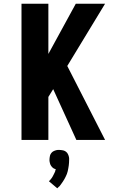

<svg xmlns="http://www.w3.org/2000/svg" viewBox="-20 -755 640 1036"><path d="M392 0 267 -274 241 -232V0H96V-735H241V-464L389 -735H547L343 -399L547 0ZM289 261 244 223Q248 219 251.5 215Q255 211 258 207Q261 203 263.5 198.5Q266 194 268.5 189Q271 184 274 178Q277 172 278 169V167L281 158Q277 157 273.5 155.5Q270 154 267 152Q264 150 261.5 147Q259 144 256.5 141Q254 138 252.5 134.5Q251 131 250 127.5Q249 124 248 119Q247 114 247 112V107Q247 103 247.5 99Q248 95 248.5 91.5Q249 88 250 84Q251 80 253 76.5Q255 73 257.5 70Q260 67 263 64.5Q266 62 269.5 60.5Q273 59 276.5 57.5Q280 56 285 55Q290 54 292 54H300Q304 54 308 54.5Q312 55 315.5 55.5Q319 56 323 57Q327 58 330.5 60Q334 62 337 64.5Q340 67 342.5 70Q345 73 346.5 76.5Q348 80 349.5 83.5Q351 87 352 92Q353 97 353 99V107Q353 115 352.5 122.5Q352 130 351 138Q350 146 348.5 153.5Q347 161 345.5 168.5Q344 176 341 183.5Q338 191 334.5 198Q331 205 327.5 211.5Q324 218 319.5 224.5Q315 231 309 239.5Q303 248 301 250L297 253Z"/></svg>

Font: Iosevka Aile Heavy
Style: Regular
Weight: 900
Designer: Belleve Invis
Foundry: Belleve Invis
Version: Version 31.1.0; ttfautohint (v1.8.4)